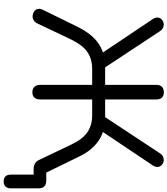

<svg xmlns="http://www.w3.org/2000/svg" viewBox="47 -799 916 1050"><g transform="rotate(90 505.0 -274.0)"><path d="M972 164Q954 164 944.5 154Q935 144 935 125V-37L972 0H899Q888 0 875.5 -6.5Q863 -13 856 -27L770 -207Q741 -268 703 -294Q665 -320 611 -320H524V-36Q524 -16 514 -4.5Q504 7 485 7Q465 7 454.5 -4.5Q444 -16 444 -36V-320H358Q302 -320 264 -293.5Q226 -267 197 -207L108 -20Q101 -5 89 1Q77 7 64.5 5.5Q52 4 42 -3Q32 -10 29 -22.5Q26 -35 34 -51L129 -245Q161 -309 205 -345Q249 -381 309 -388L279 -361L84 -652Q75 -666 76 -678.5Q77 -691 85.5 -699.5Q94 -708 105.5 -710.5Q117 -713 129.5 -708.5Q142 -704 151 -690L359 -375L336 -391H444V-670Q444 -691 454.5 -701.5Q465 -712 485 -712Q504 -712 514 -701.5Q524 -691 524 -670V-391H634L610 -375L818 -690Q827 -704 839.5 -708.5Q852 -713 863.5 -710.5Q875 -708 883.5 -699.5Q892 -691 893 -678.5Q894 -666 885 -652L690 -361L660 -388Q700 -383 732.5 -365.5Q765 -348 791.5 -318Q818 -288 838 -245L940 -36L905 -69H968Q988 -69 999 -58.5Q1010 -48 1010 -28V125Q1010 144 1000 154Q990 164 972 164Z"/></g></svg>

Font: Nunito
Style: Regular
Weight: 400
Designer: Vernon Adams
Foundry: Vernon Adams
Version: Version 3.602